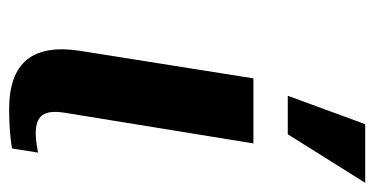

<svg xmlns="http://www.w3.org/2000/svg" viewBox="-219 -593 817 419"><g transform="rotate(90 189.5 -383.5)"><path d="M91 -150C75 -47 116 5 218 5C252 5 278 3 304 -1L313 -58L295 -55C288 -54 280 -53 271 -53C232 -53 219 -71 226 -116L293 -528H151ZM189 -603H273L379 -772H251Z"/></g></svg>

Font: Aerodynamic
Style: Obl
Weight: 500
Designer: Google
Version: Version 2.000980; 2014